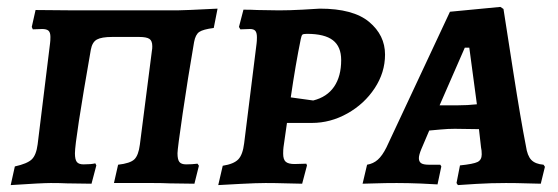

<svg xmlns="http://www.w3.org/2000/svg" viewBox="-20 -530 1617 556"><path d="M23 -48Q59 -56 72 -68.5Q85 -81 89 -112L125 -405Q126 -412 126 -423Q126 -436 120.5 -441Q115 -446 102 -446L75 -445L72 -452L83 -501L196 -500H493Q512 -500 610 -505L599 -449Q568 -445 557 -437.5Q546 -430 542 -408Q524 -304 509 -201.5Q494 -99 494 -86Q494 -68 499.5 -61Q505 -54 519 -54Q536 -54 552 -56L556 -50L543 2L471 1Q451 0 423 0H310L322 -53Q357 -57 369 -68.5Q381 -80 385 -111L420 -384Q421 -388 421 -396Q421 -412 412.5 -417.5Q404 -423 383 -423H305Q274 -423 260.5 -415.5Q247 -408 243 -386Q197 -123 197 -86Q197 -68 202.5 -61Q208 -54 222 -54Q244 -54 256 -57L259 -51L245 2L174 1Q155 0 127 0Q101 0 11 6Z M725 -501 788 -500Q819 -500 855.5 -502Q892 -504 906 -505Q1003 -505 1049 -466.5Q1095 -428 1095 -372Q1095 -320 1065 -274.5Q1035 -229 986 -201.5Q937 -174 883 -174H811L801 -104Q800 -97 800 -85Q800 -68 807.5 -61.5Q815 -55 833 -55L867 -56Q867 -55 868 -53.5Q869 -52 869 -51L855 2Q843 2 810.5 1Q778 0 749 0Q724 0 676 2.5Q628 5 612 6L625 -50Q657 -55 670 -68.5Q683 -82 687 -115L723 -404Q724 -411 724 -422Q724 -435 719.5 -440.5Q715 -446 704 -446L676 -445L672 -452L685 -502Q709 -502 725 -501ZM968 -356Q968 -395 944 -413.5Q920 -432 869 -432Q858 -432 855.5 -429.5Q853 -427 851 -417Q836 -344 822 -248L887 -239Q927 -249 947.5 -279Q968 -309 968 -356Z M1554 -53 1558 -47 1546 2Q1535 2 1505.5 1Q1476 0 1445 0Q1402 0 1360 2.5Q1318 5 1306 6L1302 0L1312 -51Q1351 -55 1363 -61Q1375 -67 1375 -83Q1375 -95 1373 -103L1367 -156L1297 -157Q1277 -157 1256 -155Q1235 -153 1223 -152L1200 -98Q1193 -81 1193 -72Q1193 -62 1199.5 -57.5Q1206 -53 1222 -53H1255L1258 -48L1247 4Q1236 3 1198.5 1.5Q1161 0 1129 0Q1095 0 1067 1Q1039 2 1030 2L1043 -53Q1061 -56 1074 -67.5Q1087 -79 1099 -103L1283 -496L1429 -510L1438 -504Q1445 -459 1466.5 -321Q1488 -183 1503 -107Q1507 -79 1518.5 -67Q1530 -55 1554 -53ZM1305 -225Q1334 -225 1361 -228L1339 -392H1326L1253 -225Z"/></svg>

Font: Alegreya SC
Style: Bold Italic
Weight: 700
Italic angle: -7°
Designer: Juan Pablo del Peral
Foundry: Huerta Tipografica
Version: Version 2.007; ttfautohint (v1.6)